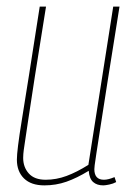

<svg xmlns="http://www.w3.org/2000/svg" viewBox="-20 -550 407 580"><path d="M114 10Q74 10 52.5 -11Q31 -32 31 -68Q31 -81 34.5 -110Q38 -139 46.5 -191Q55 -243 68 -325.5Q81 -408 100 -530H119Q98 -400 85 -317Q72 -234 65 -186Q58 -138 54.5 -115.5Q51 -93 50.5 -85Q50 -77 50 -73Q50 -45 67 -26Q84 -7 118 -7Q150 -7 181 -18.5Q212 -30 247 -52L322 -530H341Q319 -393 305 -304Q291 -215 283 -163Q275 -111 271 -85.5Q267 -60 266 -51Q265 -42 265 -39Q265 -7 294 -7Q307 -7 326 -15L331 0Q322 5 310 7.5Q298 10 292 10Q273 10 261.5 0Q250 -10 248 -34Q212 -12 180.5 -1Q149 10 114 10Z"/></svg>

Font: Georama SemiCondensed Thin
Style: Italic
Weight: 100
Width: 4
Italic angle: -9°
Designer: Jean-Baptiste Levee
Foundry: Production Type
Version: Version 1.000